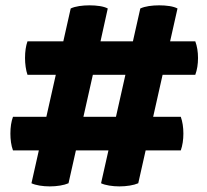

<svg xmlns="http://www.w3.org/2000/svg" viewBox="-20 -682 758 702"><path d="M95 -12 122 -132H27.5Q22.5 -145.5 20.2 -161.5Q18 -177.5 18 -193.5Q18 -229 27.5 -255H149.5L184 -408.5H80.5Q76 -421.5 73.8 -437.5Q71.5 -453.5 71.5 -470Q71.5 -505.5 80.5 -531H211.5L238.5 -651Q251 -657 269.5 -659.8Q288 -662.5 307 -662.5Q327 -662.5 344.8 -659.8Q362.5 -657 374 -651L347.5 -531H466L493 -651Q506 -657 524.2 -659.8Q542.5 -662.5 562 -662.5Q582 -662.5 599.8 -659.8Q617.5 -657 629 -651L602 -531H694Q704 -504 704 -470Q704 -435.5 694 -408.5H574.5L540 -255H641Q650.5 -228 650.5 -193.5Q650.5 -159.5 641 -132H512.5L485.5 -12Q473 -6.5 454.5 -3.5Q436 -0.5 416.5 -0.5Q397.5 -0.5 379.2 -3.5Q361 -6.5 349.5 -12L376.5 -132H257.5L230.5 -12Q218 -6.5 199.8 -3.5Q181.5 -0.5 162 -0.5Q142.5 -0.5 124.5 -3.5Q106.5 -6.5 95 -12ZM285 -255H404L438.5 -408.5H319.5Z"/></svg>

Font: Signika SC
Style: Bold
Weight: 700
Designer: Anna Giedryś
Foundry: Anna Giedryś
Version: Version 2.000; ttfautohint (v1.8.3) -l 8 -r 50 -G 200 -x 9 -